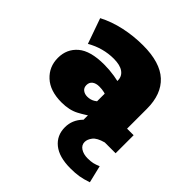

<svg xmlns="http://www.w3.org/2000/svg" viewBox="-167 -529 828 828"><g transform="rotate(45 247.0 -114.5)"><path d="M161 10Q91 10 52.5 -25.5Q14 -61 14 -115Q14 -169 53 -202.5Q92 -236 176 -236Q208 -236 239 -231Q270 -226 285 -220L266 -206V-229Q266 -254 246 -268.5Q226 -283 187 -283Q155 -283 123.5 -274.5Q92 -266 63 -249L22 -365Q68 -389 123 -401Q178 -413 236 -413Q340 -413 390.5 -366.5Q441 -320 441 -231V-110H481V0H281V-68L308 -50Q274 -25 241 -7.5Q208 10 161 10ZM222 -86Q241 -86 256 -95Q271 -104 281 -115L266 -78V-169L284 -141Q274 -147 259.5 -150.5Q245 -154 228 -154Q208 -154 196 -145Q184 -136 184 -119Q184 -103 195 -94.5Q206 -86 222 -86ZM389 184Q320 184 283.5 154.5Q247 125 247 75Q247 31 279 -2.5Q311 -36 361 -52L415 0Q378 10 365 27Q352 44 352 60Q352 79 369 90Q386 101 411 101Q430 101 443 98Q456 95 472 88L491 167Q462 177 440 180.5Q418 184 389 184Z"/></g></svg>

Font: Rokkitt SemiBold Black
Style: Regular
Weight: 900
Version: Version 3.103